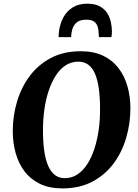

<svg xmlns="http://www.w3.org/2000/svg" viewBox="-20 -1038 770 1068"><path d="M327 10Q254 10 201.8 -15.5Q149.5 -41 116.2 -85.2Q83 -129.5 67 -187Q51 -244.5 51 -309Q51 -393 74.5 -472.2Q98 -551.5 145 -614.8Q192 -678 263 -715.5Q334 -753 429 -753Q502 -753 554.5 -727.5Q607 -702 640.2 -657.8Q673.5 -613.5 689.2 -557Q705 -500.5 705.5 -437.5Q705.5 -352.5 682.2 -272.2Q659 -192 611.8 -128.5Q564.5 -65 493.5 -27.5Q422.5 10 327 10ZM340 -47Q379.5 -47 410.8 -67.8Q442 -88.5 465.8 -125.5Q489.5 -162.5 505.2 -211Q521 -259.5 529 -315.8Q537 -372 536.5 -432Q536.5 -496 529.8 -544.8Q523 -593.5 508.8 -627Q494.5 -660.5 471.5 -677.8Q448.5 -695 415.5 -695Q376.5 -695 345 -674.5Q313.5 -654 290 -617.2Q266.5 -580.5 250.5 -532.2Q234.5 -484 226.8 -428.5Q219 -373 219 -314.5Q219 -249.5 226 -199.8Q233 -150 247.8 -116Q262.5 -82 285.5 -64.5Q308.5 -47 340 -47ZM465 -1017.5Q508 -1017.5 535 -1002.8Q562 -988 576.8 -964.2Q591.5 -940.5 597 -913.8Q602.5 -887 602.5 -862.5Q602.5 -855 601.8 -846.8Q601 -838.5 599.5 -831.5H530Q530 -836 529.8 -840.8Q529.5 -845.5 529 -850.5Q528.5 -873.5 522.8 -891Q517 -908.5 502.5 -918.5Q488 -928.5 460 -928.5Q424.5 -928.5 406.5 -913Q388.5 -897.5 382.2 -875Q376 -852.5 375.5 -831.5H306Q306 -839.5 306.5 -846.8Q307 -854 308 -862Q313.5 -907 332.8 -942Q352 -977 385.2 -997.2Q418.5 -1017.5 465 -1017.5Z"/></svg>

Font: Merriweather 24pt ExtraBold
Style: Italic
Weight: 800
Italic angle: -7.8°
Version: Version 2.101